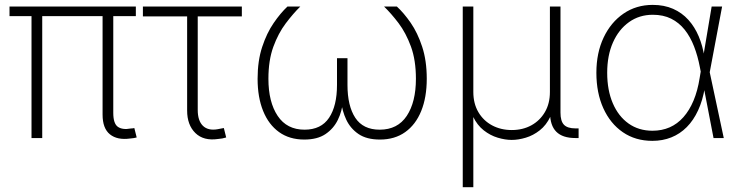

<svg xmlns="http://www.w3.org/2000/svg" viewBox="-20 -573 3070 797"><path d="M520 2Q466.8 9.3 436.3 -15.4Q405.8 -40 405.8 -97.2V-528.8H450.2V-104.5Q450.2 -60.1 469.2 -46.6Q488.3 -33.2 522.9 -39.6Q529.8 -40 531.5 -40.3Q533.2 -40.5 537.6 -41.5L547.4 -2.4Q542.5 -1 535.4 0.2Q528.3 1.5 520 2ZM110.8 0V-528.8H155.3V0ZM19.5 -505.9V-545.9H543.9V-505.9Z M885.3 3.9Q825.2 12.7 791 -20.8Q756.8 -54.2 756.8 -114.3V-504.9H573.2V-545.9H983.9V-504.9H800.8V-116.7Q800.8 -71.8 822.3 -50.8Q843.8 -29.8 883.3 -36.6Q888.7 -37.6 896 -39.1Q903.3 -40.5 909.2 -41.5L918.9 -2.4Q911.6 0 902.8 1.7Q894 3.4 885.3 3.9Z M1243.2 6.3Q1181.6 6.3 1138.4 -24.7Q1095.2 -55.7 1072.3 -112.3Q1049.3 -168.9 1049.3 -246.1Q1049.3 -320.8 1068.4 -378.4Q1087.4 -436 1116 -477.5Q1144.5 -519 1173.3 -545.9H1226.6Q1196.8 -516.6 1166 -475.8Q1135.3 -435.1 1114.7 -378.9Q1094.2 -322.8 1094.2 -246.1Q1094.2 -149.4 1132.6 -92Q1170.9 -34.7 1244.1 -34.7Q1313 -34.7 1345.9 -84Q1378.9 -133.3 1378.9 -220.7V-331.5H1422.4V-220.7Q1422.4 -133.3 1454.8 -84Q1487.3 -34.7 1556.2 -34.7Q1630.4 -34.7 1668.5 -92Q1706.5 -149.4 1706.5 -246.1Q1706.5 -323.2 1685.8 -379.9Q1665 -436.5 1634.3 -477.1Q1603.5 -517.6 1574.2 -545.9H1627.4Q1656.2 -519.5 1684.8 -478.3Q1713.4 -437 1732.4 -379.2Q1751.5 -321.3 1751.5 -246.1Q1751.5 -168.9 1728.5 -112.3Q1705.6 -55.7 1662.1 -24.7Q1618.7 6.3 1557.1 6.3Q1502 6.3 1468.3 -16.6Q1434.6 -39.6 1417.5 -75.9Q1400.4 -112.3 1396 -152.3H1403.8Q1399.9 -111.3 1382.3 -75.2Q1364.7 -39.1 1331.1 -16.4Q1297.4 6.3 1243.2 6.3Z M1900.9 204.1V-545.9H1944.8V-191.4Q1944.8 -143.1 1965.8 -107.4Q1986.8 -71.8 2022.9 -52.5Q2059.1 -33.2 2104.5 -33.2Q2149.9 -33.2 2185.5 -52.7Q2221.2 -72.3 2241.9 -107.7Q2262.7 -143.1 2262.7 -191.4V-545.9H2306.6V-105.5Q2306.6 -69.8 2321.3 -54.9Q2335.9 -40 2369.1 -40H2381.8V0H2368.2Q2315.4 0 2289.3 -26.1Q2263.2 -52.2 2263.2 -105.5V-177.2H2281.7Q2281.7 -124.5 2264.6 -88.9Q2247.6 -53.2 2220.5 -32Q2193.4 -10.7 2162.6 -1.5Q2131.8 7.8 2104 7.8Q2076.7 7.8 2045.9 -1.5Q2015.1 -10.7 1988 -32Q1960.9 -53.2 1943.8 -88.9Q1926.8 -124.5 1926.8 -177.2H1944.8V204.1Z M2688 11.7Q2617.7 11.7 2565.4 -24.2Q2513.2 -60.1 2484.4 -123.8Q2455.6 -187.5 2455.6 -271Q2455.6 -353.5 2485.6 -417Q2515.6 -480.5 2568.4 -516.6Q2621.1 -552.7 2689.5 -552.7Q2736.8 -552.7 2773.9 -536.4Q2811 -520 2837.4 -490.7Q2863.8 -461.4 2880.4 -422.1Q2897 -382.8 2903.8 -336.9H2918.5L2925.8 -274.4L2984.4 0H2941.9L2885.3 -293.5Q2876.5 -340.3 2861.1 -380.1Q2845.7 -419.9 2822.3 -449.5Q2798.8 -479 2766.1 -495.4Q2733.4 -511.7 2689.9 -511.7Q2633.8 -511.7 2591.1 -481.2Q2548.3 -450.7 2524.4 -396.7Q2500.5 -342.8 2500.5 -271Q2500.5 -198.7 2523.7 -144.5Q2546.9 -90.3 2589.1 -60.3Q2631.3 -30.3 2688.5 -30.3Q2727.5 -30.3 2759.8 -44.4Q2792 -58.6 2816.9 -86.7Q2841.8 -114.7 2858.9 -155.5Q2876 -196.3 2884.3 -249.5L2934.1 -545.9H2977.5L2925.8 -271.5L2918.9 -210H2905.8Q2897 -156.2 2877.9 -115Q2858.9 -73.7 2830.8 -45.4Q2802.7 -17.1 2766.6 -2.7Q2730.5 11.7 2688 11.7Z"/></svg>

Font: Inter ExtraLight
Style: Regular
Weight: 250
Designer: Rasmus Andersson
Foundry: rsms
Version: Version 4.001;git-66647c0bb